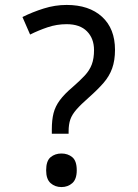

<svg xmlns="http://www.w3.org/2000/svg" viewBox="-20 -744 558 778"><path d="M190 -202V-220Q190 -258 197 -285.5Q204 -313 222.5 -338Q241 -363 273 -390Q304 -417 323.5 -438Q343 -459 352 -483Q361 -507 361 -541Q361 -588 332.5 -617Q304 -646 250 -646Q210 -646 173 -633.5Q136 -621 102 -604L71 -675Q111 -695 157 -709.5Q203 -724 250 -724Q341 -724 393.5 -676Q446 -628 446 -542Q446 -499 434.5 -467Q423 -435 399.5 -408Q376 -381 341 -350Q308 -321 290 -300.5Q272 -280 265 -260Q258 -240 258 -211V-202ZM229 14Q203 14 185 -2Q167 -18 167 -54Q167 -92 185 -107Q203 -122 229 -122Q255 -122 273 -107Q291 -92 291 -54Q291 -18 273 -2Q255 14 229 14Z"/></svg>

Font: uoriya85
Style: Book
Weight: 400
Designer: Jelle Bosma - Monotype Design Team
Foundry: Monotype Imaging Inc.
Version: Version 2.003